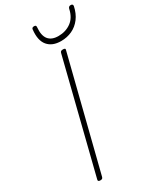

<svg xmlns="http://www.w3.org/2000/svg" viewBox="-276 -1212 1094 1313"><g transform="rotate(-30 271.0 -556.0)"><path d="M103 14Q93 14 89 10Q85 6 87 -1L306 -875Q308 -883 313 -886.5Q318 -890 329 -890Q339 -890 343.5 -886.5Q348 -883 345 -875L125 -1Q123 6 119 10Q115 14 103 14ZM348 -945Q279 -945 244 -986.5Q209 -1028 218 -1110Q218 -1117 222.5 -1121.5Q227 -1126 237 -1126Q246 -1126 249.5 -1122Q253 -1118 252 -1110Q246 -1046 271 -1015Q296 -984 349 -984Q407 -984 449.5 -1015Q492 -1046 505 -1109Q507 -1117 512 -1121.5Q517 -1126 526 -1126Q536 -1126 539.5 -1121.5Q543 -1117 542 -1109Q531 -1056 503 -1019Q475 -982 435 -963.5Q395 -945 348 -945Z"/></g></svg>

Font: Playwrite IS Thin
Style: Regular
Weight: 250
Designer: Veronika Burian, José Scaglione
Foundry: TypeTogether
Version: Version 1.002